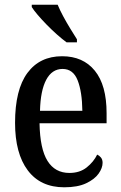

<svg xmlns="http://www.w3.org/2000/svg" viewBox="-20 -786 513 816"><path d="M253 10Q152 10 98 -62Q44 -134 44 -264Q44 -405 96.5 -476Q149 -547 244 -547Q333 -547 383 -485.5Q433 -424 433 -305V-262H148Q150 -153 182 -102Q214 -51 275 -51Q319 -51 348.5 -74.5Q378 -98 393 -129Q402 -125 409 -116.5Q416 -108 416 -94Q416 -72 399 -48Q382 -24 346 -7Q310 10 253 10ZM330 -315Q329 -396 310 -444.5Q291 -493 246 -493Q201 -493 176.5 -447Q152 -401 150 -315ZM263 -606Q244 -620 222 -639.5Q200 -659 178.5 -681Q157 -703 140 -723Q123 -743 115 -756V-766H225Q234 -744 248.5 -717Q263 -690 279 -664Q295 -638 307 -619V-606Z"/></svg>

Font: Noto Serif Khmer Condensed Medium
Style: Regular
Weight: 500
Width: 3
Designer: Danh Hong and the Monotype Design Team
Foundry: Monotype Imaging Inc.
Version: Version 2.004